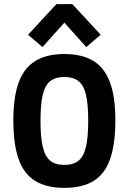

<svg xmlns="http://www.w3.org/2000/svg" viewBox="-20 -899 622 928"><path d="M291.1 9Q204.8 9 150.3 -24.4Q95.7 -57.7 70.1 -129.7Q44.5 -201.7 44.5 -317.1Q44.5 -432.5 71.3 -503Q98.1 -573.5 153 -605.7Q207.8 -637.9 291.1 -637.9Q374.9 -637.9 429.5 -605.7Q484 -573.5 510.8 -503Q537.6 -432.5 537.6 -317.1Q537.6 -201.7 512 -129.7Q486.5 -57.7 432.1 -24.4Q377.8 9 291.1 9ZM291.1 -102Q334.8 -102 359.9 -122.6Q385 -143.3 395.7 -190.1Q406.4 -236.9 406.4 -315.6Q406.4 -395.1 395.5 -441.2Q384.5 -487.3 359.2 -507.1Q334 -526.9 291.1 -526.9Q248.4 -526.9 223 -507.1Q197.7 -487.3 186.7 -441.2Q175.7 -395.1 175.7 -315.6Q175.7 -236.9 186.5 -190.1Q197.2 -143.3 222.4 -122.6Q247.7 -102 291.1 -102ZM185.3 -671.5 115.6 -731 252.8 -879.1H329.6L466.7 -731L397 -671.5L291.1 -789.5Z"/></svg>

Font: Anaheim
Style: Regular
Weight: 400
Designer: Vernon Adams
Foundry: Vernon Adams
Version: Version 2.001